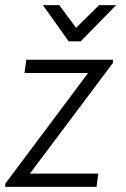

<svg xmlns="http://www.w3.org/2000/svg" viewBox="-47 -732 493 752"><path d="M-26 -13 298 -446H49L56 -498H396L395 -485L70 -52H338L331 0H-27ZM121 -712H185L251 -623L341 -712H408L269 -570H222Z"/></svg>

Font: Bellota Text
Style: Italic
Weight: 400
Italic angle: -7.5°
Designer: Kemie Guaida
Foundry: Kemie Guaida
Version: Version 4.001